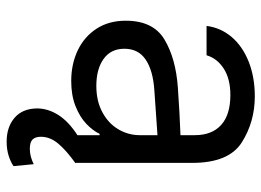

<svg xmlns="http://www.w3.org/2000/svg" viewBox="-124 -453 783 575"><g transform="rotate(90 267.5 -165.5)"><path d="M304.7 115.2Q304.7 82.5 324.2 51.5Q343.8 20.5 384.8 -5.9V-72.3H380.9Q371.1 -51.8 350.8 -32.5Q330.6 -13.2 298.1 -0.2Q265.6 12.7 222.7 12.7Q171.9 12.7 130.9 -6.8Q89.8 -26.4 65.9 -63.2Q42 -100.1 42 -150.4Q42 -232.9 98.4 -266.6Q154.8 -300.3 241.2 -306.6Q274.4 -309.1 315.7 -311.3Q356.9 -313.5 384.8 -314.5V-357.4Q384.8 -408.7 354.2 -436.3Q323.7 -463.9 264.6 -463.9Q216.3 -463.9 185.5 -444.1Q154.8 -424.3 145.5 -392.6H57.6Q63 -435.1 90.8 -467.8Q118.7 -500.5 164.8 -518.8Q210.9 -537.1 268.6 -537.1Q344.7 -537.1 406.2 -498.3Q467.8 -459.5 467.8 -349.6V-0.5L468.8 0Q431.6 26.4 410.6 51Q389.6 75.7 389.6 103.5Q389.6 120.1 397.7 128.4Q405.8 136.7 425.8 136.7Q448.2 136.7 471.7 125L477.5 185.5Q464.8 194.3 446 200.2Q427.2 206.1 404.3 206.1Q360.4 206.1 332.8 182.4Q305.2 158.7 304.7 115.2ZM237.3 -62.5Q282.7 -62.5 316.2 -80.6Q349.6 -98.6 367.2 -128.4Q384.8 -158.2 384.8 -192.4V-245.6L251 -236.3Q191.4 -232.4 158.7 -210.4Q126 -188.5 126 -146.5Q126 -106 156.5 -84.2Q187 -62.5 237.3 -62.5Z"/></g></svg>

Font: Pretendard Std
Style: Regular
Weight: 400
Designer: Base glyphs from Inter by Rasmus Andersson; Hangeul glyphs from Noto Sans CJK(Source Han Sans) by Jang Soo-young and Kan
Foundry: Kil Hyung-jin
Version: Version 1.309